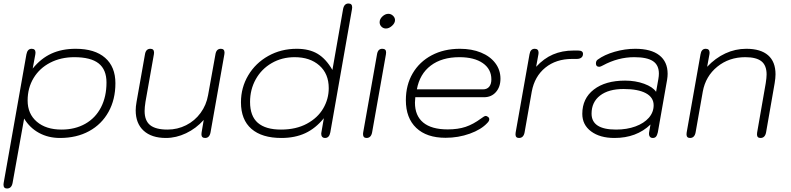

<svg xmlns="http://www.w3.org/2000/svg" viewBox="-26 -779 4521 1098"><path d="M-6 277 -5 267 125 -468Q131 -500 155 -500Q177 -500 177 -478Q177 -471 176 -468L161 -387Q208 -445 268 -472.5Q328 -500 407 -500Q516 -500 575 -448.5Q634 -397 634 -303Q634 -210 594.5 -139Q555 -68 483.5 -29Q412 10 317 10Q250 10 197 -19Q144 -48 112 -101L46 267Q40 299 14 299Q-6 299 -6 277ZM583 -307Q583 -381 538 -416.5Q493 -452 399 -452Q322 -452 261 -420.5Q200 -389 166 -332.5Q132 -276 132 -204Q132 -128 184.5 -83Q237 -38 326 -38Q403 -38 461.5 -71Q520 -104 551.5 -165Q583 -226 583 -307Z M750 -148Q750 -169 755 -197L803 -468Q808 -500 834 -500Q855 -500 855 -478L854 -468L806 -197Q801 -165 801 -144Q801 -89 832.5 -63.5Q864 -38 932 -38Q989 -38 1038.5 -63Q1088 -88 1121 -133Q1154 -178 1164 -235L1206 -468Q1211 -500 1237 -500Q1258 -500 1258 -478L1257 -468L1178 -22Q1172 10 1147 10Q1126 10 1126 -11Q1126 -18 1127 -22L1139 -93Q1095 -44 1038 -17Q981 10 923 10Q841 10 795.5 -31.5Q750 -73 750 -148Z M1352 -194Q1352 -278 1393.5 -348Q1435 -418 1508 -459Q1581 -500 1671 -500Q1742 -500 1790 -471.5Q1838 -443 1875 -379L1936 -727Q1942 -759 1967 -759Q1988 -759 1988 -737Q1988 -730 1987 -727L1863 -22Q1857 10 1833 10Q1822 10 1816.5 3.5Q1811 -3 1811 -14L1812 -22L1826 -103Q1779 -45 1720 -17.5Q1661 10 1583 10Q1472 10 1412 -42Q1352 -94 1352 -194ZM1854 -275Q1854 -357 1800.5 -404.5Q1747 -452 1659 -452Q1586 -452 1527.5 -418Q1469 -384 1436.5 -325.5Q1404 -267 1404 -196Q1404 -115 1448.5 -76.5Q1493 -38 1581 -38Q1667 -38 1729 -71.5Q1791 -105 1822.5 -159Q1854 -213 1854 -275Z M2145 -652Q2145 -670 2161 -685Q2177 -700 2195 -700Q2210 -700 2221.5 -689Q2233 -678 2233 -664Q2233 -647 2216 -631.5Q2199 -616 2181 -616Q2166 -616 2155.5 -626.5Q2145 -637 2145 -652ZM2050 -13 2051 -22 2130 -468Q2135 -500 2160 -500Q2182 -500 2182 -480Q2182 -472 2181 -468L2102 -22Q2096 10 2070 10Q2050 10 2050 -13Z M2295 -206Q2295 -293 2334 -359.5Q2373 -426 2443 -463Q2513 -500 2604 -500Q2672 -500 2724.5 -478.5Q2777 -457 2806.5 -418Q2836 -379 2836 -329Q2836 -282 2810 -252.5Q2784 -223 2742 -223H2349Q2347 -201 2347 -192Q2347 -117 2394.5 -78Q2442 -39 2534 -39Q2593 -39 2636.5 -53.5Q2680 -68 2726 -102Q2744 -116 2752 -116Q2757 -116 2764 -111Q2772 -106 2772 -97Q2772 -87 2761 -76Q2726 -38 2660.5 -14.5Q2595 9 2522 9Q2414 9 2354.5 -47.5Q2295 -104 2295 -206ZM2736 -268Q2759 -268 2771.5 -283Q2784 -298 2784 -325Q2784 -384 2735 -418Q2686 -452 2601 -452Q2501 -452 2437.5 -404Q2374 -356 2358 -268Z M2922 -11Q2922 -18 2923 -22L3002 -468Q3007 -500 3032 -500Q3054 -500 3054 -477L3053 -468L3040 -397Q3084 -445 3136.5 -467.5Q3189 -490 3254 -490H3280Q3308 -490 3308 -471Q3308 -457 3298.5 -449.5Q3289 -442 3272 -442H3246Q3154 -442 3092.5 -392Q3031 -342 3015 -255L2974 -22Q2968 10 2942 10Q2922 10 2922 -11Z M3304 -128Q3304 -216 3370 -267Q3436 -318 3549 -318Q3608 -318 3657.5 -300Q3707 -282 3726 -254L3739 -327Q3742 -344 3742 -358Q3742 -407 3708 -429.5Q3674 -452 3601 -452Q3509 -452 3422 -405Q3408 -397 3401 -397Q3382 -397 3382 -416Q3382 -431 3392 -438Q3430 -466 3489 -483Q3548 -500 3607 -500Q3697 -500 3744.5 -463Q3792 -426 3792 -357Q3792 -341 3789 -323L3736 -22Q3732 -5 3725.5 2.5Q3719 10 3707 10Q3695 10 3689.5 1.5Q3684 -7 3686 -22L3694 -67Q3614 10 3488 10Q3405 10 3354.5 -27.5Q3304 -65 3304 -128ZM3712 -177Q3712 -222 3667.5 -246Q3623 -270 3540 -270Q3454 -270 3405.5 -232.5Q3357 -195 3357 -129Q3357 -38 3497 -38Q3559 -38 3608 -56Q3657 -74 3684.5 -105.5Q3712 -137 3712 -177Z M3900 -11Q3900 -18 3901 -22L3980 -468Q3985 -500 4010 -500Q4032 -500 4032 -477L4031 -468L4018 -397Q4065 -447 4122 -473.5Q4179 -500 4242 -500Q4324 -500 4366.5 -463Q4409 -426 4409 -354Q4409 -333 4404 -303L4355 -22Q4349 10 4323 10Q4303 10 4303 -11Q4303 -18 4304 -22L4353 -303Q4358 -335 4358 -353Q4358 -405 4328.5 -428.5Q4299 -452 4236 -452Q4143 -452 4076 -397.5Q4009 -343 3993 -255L3952 -22Q3946 10 3920 10Q3900 10 3900 -11Z"/></svg>

Font: Kodchasan ExtraLight
Style: Italic
Weight: 275
Italic angle: -10°
Version: Version 1.000; ttfautohint (v1.6)